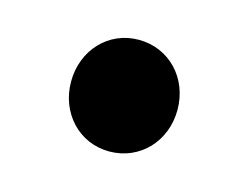

<svg xmlns="http://www.w3.org/2000/svg" viewBox="-44 -241 413 319"><g transform="rotate(15 162.5 -82.0)"><path d="M162 14C215 14 254 -28 254 -82C254 -136 215 -178 162 -178C110 -178 71 -136 71 -82C71 -28 110 14 162 14Z"/></g></svg>

Font: Noto Sans Japanese Bold
Style: Bold
Weight: 700
Designer: Ryoko NISHIZUKA (kana & ideographs); Paul D. Hunt (Latin, Greek & Cyrillic); Wenlong ZHANG (bopomofo); Sandoll Communica
Foundry: Adobe Systems Incorporated
Version: Version 1.000;PS 1;hotconv 1.0.78;makeotf.lib2.5.61930